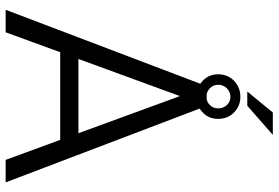

<svg xmlns="http://www.w3.org/2000/svg" viewBox="-173 -812 985 679"><g transform="rotate(90 319.5 -472.5)"><path d="M545.4 0 474.6 -192.9H164.6L94.2 0H14.6L284.7 -710.9H354.5L625 0ZM188.5 -257.3H451.2L319.8 -616.2ZM303.7 -854.5 377.9 -944.8H457L354 -854.5ZM242.7 -751.5Q242.7 -785.6 266.1 -807.9Q289.6 -830.1 322.3 -830.1Q354.5 -830.1 377.4 -807.9Q400.4 -785.6 400.4 -751.5Q400.4 -718.3 377.4 -696.5Q354.5 -674.8 322.3 -674.8Q289.6 -674.8 266.1 -696.5Q242.7 -718.3 242.7 -751.5ZM279.8 -751.5Q279.8 -733.9 292.5 -721.9Q305.2 -710 322.3 -710Q339.4 -710 351.3 -721.9Q363.3 -733.9 363.3 -751.5Q363.3 -770 351.3 -782.5Q339.4 -794.9 322.3 -794.9Q305.2 -794.9 292.5 -782.5Q279.8 -770 279.8 -751.5Z"/></g></svg>

Font: Vazirmatn RD Light
Style: Regular
Weight: 300
Designer: Saber Rastikerdar
Foundry: Saber Rastikerdar
Version: Version 32.102